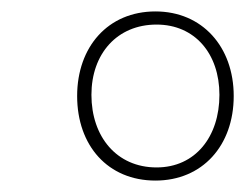

<svg xmlns="http://www.w3.org/2000/svg" viewBox="-20 -744 429 336"><path d="M252 -428C334 -428 389 -489 389 -576C389 -662 334 -724 252 -724C169 -724 115 -662 115 -576C115 -489 169 -428 252 -428ZM254 -451C184 -451 140 -505 140 -578C140 -650 185 -701 254 -701C321 -701 364 -650 364 -578C364 -505 322 -451 254 -451Z"/></svg>

Font: Noto Serif SemiCondensed Thin
Style: Italic
Weight: 100
Width: 4
Italic angle: -12°
Designer: Monotype Design Team
Foundry: Monotype Imaging Inc.
Version: Version 2.013